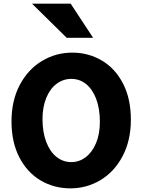

<svg xmlns="http://www.w3.org/2000/svg" viewBox="-20 -1011 786 1043"><path d="M367.7 -582.5Q323.2 -582.5 287.4 -555.7Q251.5 -528.8 231.2 -479Q210.9 -429.2 210.9 -363.8Q210.9 -293.5 231 -240.5Q251 -187.5 286.6 -158.9Q322.3 -130.4 367.7 -130.4Q409.7 -130.4 445.1 -156.7Q480.5 -183.1 501.5 -232.9Q522.5 -282.7 522.5 -349.1Q522.5 -420.4 502.7 -473.1Q482.9 -525.9 447.8 -554.2Q412.6 -582.5 367.7 -582.5ZM362.8 12.2Q273.4 12.2 200.7 -30.8Q127.9 -73.7 85.2 -156Q42.5 -238.3 42.5 -351.6Q42.5 -464.8 87.4 -549.6Q132.3 -634.3 207.8 -679.7Q283.2 -725.1 372.6 -725.1Q460.9 -725.1 533.4 -682.1Q606 -639.2 648.4 -556.9Q690.9 -474.6 690.9 -361.3Q690.9 -248 646.2 -163.1Q601.6 -78.1 526.4 -33Q451.2 12.2 362.8 12.2ZM363.8 -991.2 485.8 -805.7H342.3L153.8 -991.2Z"/></svg>

Font: Lesson One Extra
Style: Regular
Weight: 800
Designer: But Ko, Victor Gaultney, Annie Olsen, Julie Remington, Don Collingsworth, Eric Hays, Becca Hirsbrunner
Version: Version 1.100